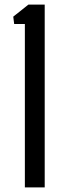

<svg xmlns="http://www.w3.org/2000/svg" viewBox="-20 -820 275 840"><path d="M88.8 0V-714.9H42L38 -747.2L104.5 -800H175.6V0Z"/></svg>

Font: Big Shoulders Thin
Style: Regular
Weight: 100
Version: Version 2.002